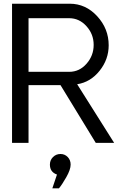

<svg xmlns="http://www.w3.org/2000/svg" viewBox="-20 -770 635 1035"><path d="M595.2 0H496.1L306.2 -311H133.8V0H44.9V-750H356Q441.9 -750 503.9 -682.6Q565.9 -615.2 565.9 -525.9Q565.9 -449.7 516.8 -388.4Q467.8 -327.1 396 -315.9ZM353 -382.8Q408.2 -382.8 446.5 -426.5Q484.9 -470.2 484.9 -528.1Q484.9 -585.9 446 -628.9Q407.2 -671.9 353 -671.9H133.8V-382.8ZM287.1 170.9Q249 157.7 249 117.2Q249 93.3 265.6 76.7Q282.2 60.1 306.2 60.1Q329.1 60.1 345 76.4Q360.8 92.8 360.8 117.2Q360.8 144 337.4 185.1Q314 226.1 297.9 245.1H262.2Z"/></svg>

Font: Oakes Grotesk
Style: Regular
Weight: 400
Designer: Samuel Oakes
Foundry: Samuel Oakes
Version: Version 1.0 | wf-rip DC20170320